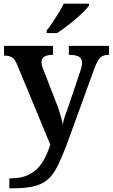

<svg xmlns="http://www.w3.org/2000/svg" viewBox="-20 -786 614 1046"><path d="M31 186Q100 186 143 162.5Q186 139 211.5 97.5Q237 56 254 2L72 -437Q60 -465 44.5 -474Q29 -483 5 -483H2V-536H269V-487H266Q238 -487 222 -477.5Q206 -468 206 -446Q206 -438 209 -427.5Q212 -417 216 -408L286 -227Q296 -202 303 -180Q310 -158 315 -139Q320 -120 322 -106Q325 -130 335 -157.5Q345 -185 351 -201L417 -397Q421 -408 424 -421.5Q427 -435 427 -444Q427 -467 410 -477Q393 -487 359 -487H355V-536H574V-487H570Q542 -487 526 -471.5Q510 -456 494 -412L343 3Q316 74 292.5 121Q269 168 238.5 193.5Q208 219 162 229.5Q116 240 45 240H31ZM234 -619Q249 -638 266.5 -664Q284 -690 300.5 -717Q317 -744 327 -766H465V-756Q457 -743 436.5 -723Q416 -703 390.5 -681Q365 -659 339 -639.5Q313 -620 291 -606H234Z"/></svg>

Font: Noto Serif Vithkuqi SemiBold
Style: Regular
Weight: 600
Version: Version 1.005